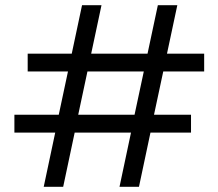

<svg xmlns="http://www.w3.org/2000/svg" viewBox="-20 -720 842 740"><path d="M192.8 -208.9H35.5V-277.9H206.5L242 -444.5H86.7V-513.1H256.5L296.2 -700H371.2L331.4 -513.1H548.6L588.4 -700H663.4L623.6 -513.1H766.9V-444.5H609.2L573.6 -277.9H716.2V-208.9H559.9L515.6 0H440.6L484.9 -208.9H267.8L223.5 0H148.5ZM498.6 -277.9 534.2 -444.5H317L281.5 -277.9Z"/></svg>

Font: AF Albert Sans Medium
Style: Regular
Weight: 500
Designer: Andreas Rasmussen
Foundry: a.Foundry
Version: Version 1.300;Glyphs 3.2 (3231)